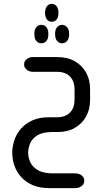

<svg xmlns="http://www.w3.org/2000/svg" viewBox="-20 -680 534 989"><path d="M212 -617Q213 -636 222 -648Q231 -660 246 -660Q262 -660 271.5 -648Q281 -636 281 -617V-611Q281 -591 271.5 -579.5Q262 -568 246 -568Q231 -568 222 -579.5Q213 -591 212 -611ZM193 -457Q177 -457 167 -469Q157 -481 157 -502V-507Q157 -528 167 -540Q177 -552 193 -552Q209 -552 219 -540Q229 -528 229 -507V-502Q229 -481 219 -469Q209 -457 193 -457ZM300 -457Q284 -457 274 -469Q264 -481 264 -502V-507Q264 -528 274 -540Q284 -552 300 -552Q315 -552 325.5 -540Q336 -528 336 -507V-502Q336 -481 325.5 -469Q315 -457 300 -457ZM253 213H367Q387 213 400.5 223.5Q414 234 414 251Q414 268 400.5 278.5Q387 289 367 289H233Q182 289 146 272.5Q110 256 87 229.5Q64 203 53.5 171Q43 139 43 107Q43 76 53.5 43.5Q64 11 87 -16Q110 -43 146 -59.5Q182 -76 233 -76H275Q302 -76 322 -86.5Q342 -97 353 -117Q364 -137 364 -165V-220Q364 -249 353 -269Q342 -289 322 -299.5Q302 -310 275 -310H150Q131 -310 117.5 -321Q104 -332 104 -348Q104 -365 117.5 -375.5Q131 -386 150 -386H275Q328 -386 365.5 -364.5Q403 -343 423.5 -306Q444 -269 444 -222V-164Q444 -117 423.5 -80Q403 -43 366 -21.5Q329 0 278 0H249Q201 0 173.5 16.5Q146 33 135.5 58Q125 83 125 107Q125 131 136 155.5Q147 180 175 196.5Q203 213 253 213Z"/></svg>

Font: Beiruti Medium
Style: Regular
Weight: 500
Designer: Arlette Boutros
Foundry: Boutros
Version: Version 1.41